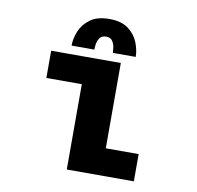

<svg xmlns="http://www.w3.org/2000/svg" viewBox="-77 -761 864 840"><g transform="rotate(10 355.0 -340.5)"><path d="M425 -121H571V0H273V-379H115.5V-500H425ZM199.5 -537.5Q199.5 -568.5 213 -601.8Q226.5 -635 258 -658Q289.5 -681 343 -681Q396 -681 427 -658Q458 -635 471.2 -601.5Q484.5 -568 484.5 -537.5H383Q383 -543 381.2 -558.8Q379.5 -574.5 370.8 -588.5Q362 -602.5 342 -602.5Q321.5 -602.5 312.8 -588.5Q304 -574.5 302.2 -558.8Q300.5 -543 300.5 -537.5Z"/></g></svg>

Font: League Mono
Style: Bold
Weight: 700
Width: 6
Designer: Tyler Finck
Foundry: The League of Moveable Type / Tyler Finck
Version: Version 2.300;RELEASE